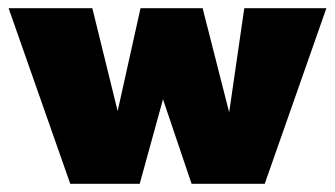

<svg xmlns="http://www.w3.org/2000/svg" viewBox="-20 -450 820 470"><path d="M779 -430 628 0H449L379 -207L322 0H152L1 -430H206L268 -178L324 -430H476L541 -175L578 -430Z"/></svg>

Font: Ysabeau Black
Style: Regular
Weight: 900
Designer: Christian Thalmann (Catharsis Fonts)
Version: Version 0.003